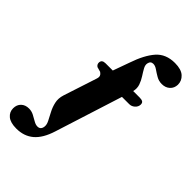

<svg xmlns="http://www.w3.org/2000/svg" viewBox="-384 -838 1177 1177"><g transform="rotate(45 204.5 -249.0)"><path d="M285.5 -613Q282 -596.5 292.8 -577Q303.5 -557.5 318.2 -535Q333 -512.5 342 -486.8Q351 -461 344 -432H400.5Q417.5 -432 426.5 -426.5Q435.5 -421 435.5 -406Q435 -386.5 419.2 -372.2Q403.5 -358 383 -358H320.5L181 81Q155.5 162 110.8 199.8Q66 237.5 0 237.5Q-51.5 237.5 -76.8 216.5Q-102 195.5 -102 163Q-102 132.5 -82.8 113.8Q-63.5 95 -31.5 95Q-9 95 11 105.5Q31 116 48.8 126.5Q66.5 137 82.5 137Q109 137 113.5 108Q116.5 89.5 105 66.5Q93.5 43.5 78.8 16Q64 -11.5 56.8 -43.5Q49.5 -75.5 61 -111.5L131.5 -327.5Q137 -344 133.2 -354Q129.5 -364 117.5 -372L85.5 -381Q71 -390.5 71.5 -407Q72.5 -432.5 104 -432.5H166.5L205 -539.5Q237 -634 281.2 -684.5Q325.5 -735 403.5 -735Q458.5 -735 484.8 -711Q511 -687 510.5 -653Q509.5 -623 489.2 -604.5Q469 -586 437 -586Q411 -586 389 -598.8Q367 -611.5 348.5 -624.5Q330 -637.5 313.5 -637.5Q290.5 -637.5 285.5 -613Z"/></g></svg>

Font: Fraunces 144pt S050 Black
Style: Italic
Weight: 900
Italic angle: -16°
Version: Version 1.000; ttfautohint (v1.8.3)